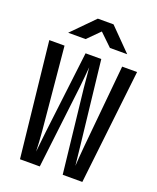

<svg xmlns="http://www.w3.org/2000/svg" viewBox="-170 -1050 940 1149"><g transform="rotate(20 300.0 -475.0)"><path d="M223 -810 299 -886 378 -810H488L350 -950H250L112 -810ZM226 0 289 -531C294 -572 298 -628 301 -659L313 -531L372 0H497L580 -730H485L435 -206C431 -166 427 -108 425 -76C422 -108 415 -166 411 -206L352 -730H252L189 -206C184 -166 179 -108 175 -76C174 -108 171 -166 167 -206L118 -730H21L100 0Z"/></g></svg>

Font: Tekne LDO SemiBold
Style: Regular
Weight: 600
Monospace: yes
Designer: Alessio Laiso, Mario Rullo, Paolo Rosset
Foundry: Alessio Laiso
Version: Version 1.000;hotconv 1.0.109;makeotfexe 2.5.65596